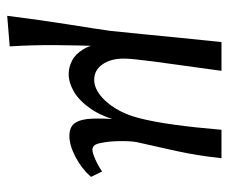

<svg xmlns="http://www.w3.org/2000/svg" viewBox="-71 -385 636 534"><g transform="rotate(90 247.0 -118.0)"><path d="M24 180Q36 84 48 9.5Q60 -65 66 -108Q70 -146 75 -197Q80 -248 85.5 -304Q91 -360 97 -416H177L151 -227Q148 -201 145.5 -180.5Q143 -160 143 -144Q143 -108 159 -85Q175 -62 202 -62Q223 -62 244 -78Q265 -94 282 -122Q299 -150 308 -185Q319 -227 327 -286Q335 -345 341 -416H420Q413 -350 400 -290.5Q387 -231 375 -179Q372 -160 372.5 -131Q373 -102 378 -79Q382 -57 396 -57Q405 -57 423 -65Q441 -73 457 -84L472 -53Q449 -27 416.5 -10Q384 7 358 7Q332 7 321.5 -9.5Q311 -26 310 -57Q309 -88 312 -133L318 -137Q305 -85 283 -53Q261 -21 235.5 -6Q210 9 186 9Q167 9 148.5 -0.5Q130 -10 116.5 -32.5Q103 -55 101 -93L109 -96Q106 -25 105.5 42.5Q105 110 109 173Z"/></g></svg>

Font: Rasa
Style: Italic
Weight: 400
Italic angle: -7.10001°
Designer: Anna Giedrys (Yrsa+Rasa design), David Brezina (Yrsa art-direction, Rasa art-direction, design)
Foundry: Rosetta Type Foundry
Version: Version 2.004